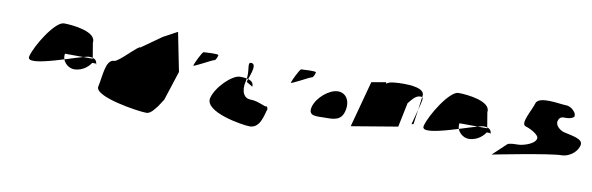

<svg xmlns="http://www.w3.org/2000/svg" viewBox="-42 -983 3609 1171"><g transform="rotate(10 1763.0 -398.0)"><path d="M119 -353C136 -423 239 -588 293 -588C350 -588 499 -572 487 -502L503 -406L331 -407C322 -357 367 -323 401 -323C463 -323 497 -369 505 -381L531 -380C519 -350 552 -414 480 -414C436 -414 100 -278 119 -353Z M566 -246C550 -180 832 -138 882 -138C908 -138 930 -170 946 -190C956 -205 966 -221 976 -236L1035 -418L987 -658L900 -611L777 -524C768 -536 662 -416 634 -416C580 -416 580 -304 566 -246Z M1114 -472C1112 -462 1224 -526 1234 -526C1244 -526 1252 -550 1254 -560C1256 -570 1173 -563 1163 -563C1153 -563 1116 -482 1114 -472Z M1250 -295C1228 -205 1473 -166 1517 -166C1585 -166 1594 -258 1606 -288L1600 -305C1592 -293 1549 -328 1492 -328C1456 -328 1429 -366 1447 -438C1462 -498 1431 -549 1459 -549C1506 -549 1452 -445 1453 -430L1491 -407C1494 -441 1465 -454 1407 -454C1359 -454 1267 -365 1250 -295Z M1718 -472C1716 -462 1828 -526 1838 -526C1848 -526 1856 -550 1858 -560C1860 -570 1777 -563 1767 -563C1757 -563 1720 -482 1718 -472Z M1869 -348C1854 -287 1910 -298 1962 -298C2014 -298 2061 -298 2076 -360C2091 -422 2063 -470 2011 -470C1959 -470 1884 -409 1869 -348Z M2124 -274 2410 -322 2441 -472C2453 -486 2479 -526 2509 -526C2529 -526 2531 -522 2521 -480L2487 -351L2499 -353L2523 -528C2537 -583 2429 -585 2399 -585C2367 -585 2303 -584 2293 -566L2290 -576L2201 -560Z M2562 -353C2579 -423 2682 -588 2736 -588C2793 -588 2942 -572 2930 -502L2946 -406L2774 -407C2765 -357 2810 -323 2844 -323C2906 -323 2940 -369 2948 -381L2974 -380C2962 -350 2995 -414 2923 -414C2879 -414 2543 -278 2562 -353Z M3000 -253C3000 -253 3351 -323 3423 -323C3457 -323 3512 -350 3525 -403C3535 -445 3458 -452 3411 -464C3391 -469 3354 -494 3361 -524C3369 -555 3390 -552 3408 -552C3444 -552 3458 -568 3458 -568L3457 -585C3457 -585 3438 -628 3392 -628C3358 -628 3221 -658 3208 -605C3199 -568 3136 -468 3176 -458C3202 -451 3263 -421 3257 -396C3248 -358 3170 -341 3152 -341C3090 -341 3084 -332 3084 -332Z"/></g></svg>

Font: Interstorm
Style: Obl
Weight: 400
Version: Version 0.7